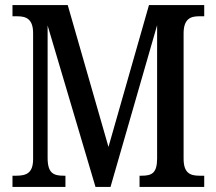

<svg xmlns="http://www.w3.org/2000/svg" viewBox="-20 -734 850 754"><path d="M29 0H237V-44H230C191 -44 167 -53 167 -114V-634L355 0H414L597 -635V-112C597 -55 577 -44 537 -44H528V0H782V-44H763C726 -44 701 -55 701 -111V-603C701 -659 728 -670 760 -670H782V-714H565L406 -157L246 -714H29V-670H49C83 -670 110 -659 110 -604V-109C110 -54 83 -44 44 -44H29Z"/></svg>

Font: Noto Serif Devanagari Condensed Medium
Style: Regular
Weight: 500
Width: 3
Designer: Universal Thirst, Indian Type Foundry and the Monotype Design Team
Foundry: Monotype Imaging Inc.
Version: Version 2.004